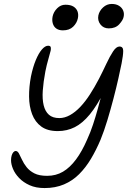

<svg xmlns="http://www.w3.org/2000/svg" viewBox="-20 -947 681 974"><path d="M206 7Q162 7 130 -7.5Q98 -22 77 -44Q56 -66 46 -90Q36 -114 36 -134Q36 -147 39 -157.5Q42 -168 47.5 -174.5Q53 -181 60 -181Q69 -181 76 -168.5Q83 -156 91.5 -137Q100 -118 115 -99Q130 -80 154.5 -67.5Q179 -55 219 -55Q264 -55 299.5 -76Q335 -97 365.5 -138Q396 -179 422 -239Q439 -276 452 -315.5Q465 -355 475.5 -393Q486 -431 495 -465.5Q504 -500 511 -528Q518 -556 525 -575L509 -484Q472 -411 435.5 -366.5Q399 -322 359.5 -302Q320 -282 273 -282Q221 -282 189.5 -305Q158 -328 143 -367.5Q128 -407 127.5 -456.5Q127 -506 137 -559Q147 -607 161.5 -642Q176 -677 192.5 -696Q209 -715 224 -715Q236 -715 237.5 -707Q239 -699 237 -690Q233 -673 225 -646Q217 -619 210 -584Q200 -531 197 -487.5Q194 -444 201.5 -413Q209 -382 228 -365Q247 -348 281 -348Q308 -348 335 -363Q362 -378 387.5 -405Q413 -432 436.5 -468.5Q460 -505 482 -547Q502 -586 519.5 -623.5Q537 -661 553.5 -686Q570 -711 586 -711Q605 -711 605 -689Q605 -667 597 -626Q591 -596 580.5 -549Q570 -502 555.5 -446.5Q541 -391 524.5 -336.5Q508 -282 490 -238Q468 -186 441.5 -141.5Q415 -97 381.5 -63.5Q348 -30 304.5 -11.5Q261 7 206 7ZM532 -803Q505 -803 489.5 -823Q474 -843 479 -869Q484 -892 503 -909.5Q522 -927 547 -927Q569 -927 584 -917.5Q599 -908 605 -893Q611 -878 607 -861Q604 -845 585 -824Q566 -803 532 -803ZM299 -793Q279 -793 266 -802Q253 -811 248 -827.5Q243 -844 247 -864Q252 -887 270 -905Q288 -923 312 -923Q338 -923 353 -913.5Q368 -904 373.5 -888.5Q379 -873 375 -854Q370 -830 351 -811.5Q332 -793 299 -793Z"/></svg>

Font: Shantell Sans Light
Style: Italic
Weight: 300
Italic angle: -11°
Designer: Stephen Nixon, Anya Danilova, Shantell Martin
Foundry: Arrow Type
Version: Version 1.008;[ac192a2d6]